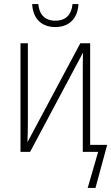

<svg xmlns="http://www.w3.org/2000/svg" viewBox="-20 -741 543 937"><path d="M250 -609C317 -609 359 -650 363 -721H334C329 -671 303 -640 250 -640C199 -640 171 -671 167 -721H137C141 -647 185 -609 250 -609ZM80 0H127L385 -484C384 -450 384 -421 384 -386V0H459L408 176H446L503 -34H420V-530H372L114 -47C115 -79 116 -105 116 -138V-530H80Z"/></svg>

Font: Noto Sans Mono ExtraCondensed ExtraLight
Style: Regular
Weight: 200
Width: 2
Designer: Monotype Design Team
Foundry: Monotype Imaging Inc.
Version: Version 2.014